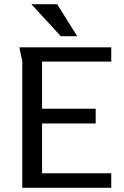

<svg xmlns="http://www.w3.org/2000/svg" viewBox="-20 -893 589 913"><path d="M509 0H86V-603Q86 -604 82.5 -619Q79 -634 75.5 -650Q72 -666 72 -668H509V-600H180V-376H435V-306H180V-69H509ZM347 -721H269L129 -873H252Z"/></svg>

Font: Rosario
Style: Regular
Weight: 400
Designer: Hector Gatti
Foundry: Omnibus-Type
Version: Version 1.004